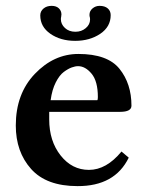

<svg xmlns="http://www.w3.org/2000/svg" viewBox="-20 -629 501 659"><path d="M359.9 -577.1Q359.9 -537.1 324 -512.9Q288.1 -488.8 238 -488.8Q188 -488.8 153.1 -512.9Q118.2 -537.1 118.2 -576.2Q118.2 -590.3 129.2 -599.6Q140.1 -608.9 157.2 -608.9Q173.3 -608.9 182.1 -600.3Q190.9 -591.8 190.9 -579.1Q190.9 -578.1 190.4 -575.7Q189.9 -573.2 189.9 -570.8Q189 -567.9 189 -563Q189 -545.9 202.9 -533Q216.8 -520 238.8 -520Q259.8 -520 274.4 -532.5Q289.1 -544.9 289.1 -562Q289.1 -567.9 288.1 -570.8Q287.1 -572.8 287.1 -578.1Q287.1 -591.3 297.6 -600.1Q308.1 -608.9 321.8 -608.9Q339.8 -608.9 349.9 -600.1Q359.9 -591.3 359.9 -577.1ZM153.8 -285.2H314Q315.9 -287.1 315.9 -295.9Q315.9 -350.1 294.4 -376Q272.9 -401.9 248 -401.9Q238.3 -401.9 226.1 -397.5Q213.9 -393.1 199 -382.1Q184.1 -371.1 171.4 -346.2Q158.7 -321.3 153.8 -285.2ZM397 -108.9 421.9 -87.9Q374 10.3 246.1 9.8Q139.2 9.8 86.7 -49.1Q34.2 -107.9 34.2 -198.2Q34.2 -307.1 99.6 -375.5Q165 -443.8 249 -443.8Q349.1 -443.8 390.1 -392.8Q431.2 -341.8 431.2 -266.1Q431.2 -245.1 392.1 -245.1H148.9V-219.2Q148.9 -145 188 -95.5Q227.1 -45.9 285.2 -45.9Q345.2 -45.9 397 -108.9Z"/></svg>

Font: Linux Libertine
Style: Semibold
Weight: 600
Designer: Philipp H. Poll
Foundry: Philipp H. Poll
Version: Version 5.1.2 ; ttfautohint (v0.9)